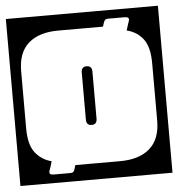

<svg xmlns="http://www.w3.org/2000/svg" viewBox="-68 -651 666 717"><g transform="rotate(-5 265.0 -293.0)"><path d="M-20 -606H550V20H-20ZM171 -546Q99 -546 59.5 -511.5Q20 -477 20 -407V-192Q20 -131.5 43 -101.8Q66 -72 104 -62Q104 -62 101.8 -54.2Q99.5 -46.5 96.8 -38Q94 -29.5 93 -27Q88 -12 107 -12H170Q178.5 -12 181.8 -15.8Q185 -19.5 187 -27L191 -40H359Q431 -40 470.5 -74.8Q510 -109.5 510 -179V-394Q510 -455 487.2 -484.8Q464.5 -514.5 426 -524Q426 -524 428.2 -531.8Q430.5 -539.5 433.2 -548Q436 -556.5 437 -559Q442 -574 423 -574H360Q352 -574 348.8 -570.2Q345.5 -566.5 343 -559L339 -546ZM285 -206Q285 -184 265 -184Q245 -184 245 -206V-382Q245 -404 265 -404Q285 -404 285 -382Z"/></g></svg>

Font: Honk Rounded
Style: Regular
Weight: 400
Designer: Noopur Datye & Yesha Goshar
Foundry: Ek Type
Version: Version 1.000